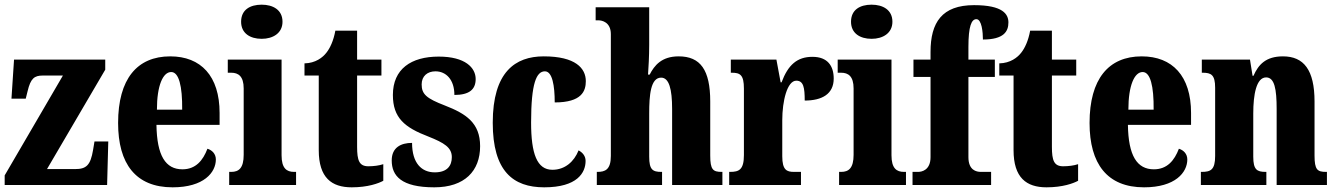

<svg xmlns="http://www.w3.org/2000/svg" viewBox="-20 -791 5714 821"><path d="M0 0H438L443 -186H384L378 -150C367 -84 349 -68 301 -68H181L430 -493V-536H40L29 -369H90L98 -401C111 -456 127 -468 163 -468H249L0 -41Z M718 10C852 10 903 -54 903 -109C903 -133 887 -149 867 -155C848 -105 817 -67 760 -67C688 -67 651 -125 649 -257H919V-308C919 -466 839 -550 708 -550C566 -550 485 -453 485 -265C485 -91 560 10 718 10ZM759 -322H651C651 -426 677 -483 712 -483C745 -483 760 -423 759 -322Z M1099 -625C1147 -625 1188 -649 1188 -698C1188 -749 1147 -771 1099 -771C1049 -771 1011 -749 1011 -698C1011 -649 1049 -625 1099 -625ZM960 0H1246V-56H1237C1206 -56 1184 -71 1184 -127V-536H954V-480H969C999 -480 1022 -465 1022 -413V-129C1022 -72 1001 -56 969 -56H960Z M1484 10C1553 10 1599 -7 1619 -18V-89C1601 -83 1578 -80 1555 -80C1516 -80 1507 -105 1507 -163V-468H1611V-536H1507V-660H1414C1406 -616 1391 -585 1376 -566C1360 -545 1329 -521 1282 -520V-468H1343V-149C1343 -31 1398 10 1484 10Z M1837 10C1967 10 2033 -60 2033 -166C2033 -266 1972 -305 1882 -340C1804 -370 1783 -388 1783 -430C1783 -466 1808 -486 1842 -486C1887 -486 1923 -451 1923 -385C1986 -385 2014 -408 2014 -453C2014 -501 1970 -549 1856 -549C1738 -549 1660 -496 1660 -385C1660 -287 1710 -246 1812 -207C1880 -180 1912 -160 1912 -119C1912 -83 1893 -54 1839 -54C1783 -54 1742 -93 1742 -180C1694 -180 1655 -160 1655 -105C1655 -39 1696 10 1837 10Z M2307 10C2449 10 2484 -53 2484 -103C2484 -124 2471 -139 2454 -148C2435 -100 2396 -65 2342 -65C2276 -65 2251 -134 2251 -267C2251 -436 2274 -486 2310 -486C2342 -486 2352 -424 2352 -353C2468 -353 2485 -402 2485 -444C2485 -499 2441 -550 2305 -550C2183 -550 2087 -483 2087 -266C2087 -59 2174 10 2307 10Z M2532 0H2811V-56H2808C2771 -56 2756 -65 2756 -121V-306C2756 -384 2762 -459 2807 -459C2841 -459 2854 -410 2854 -325V0H3069V-56H3066C3029 -56 3017 -65 3017 -126V-357C3017 -492 2975 -550 2882 -550C2809 -550 2778 -511 2758 -472H2751C2753 -500 2756 -550 2756 -599V-760H2527V-704H2540C2553 -704 2592 -697 2592 -645V-124C2592 -65 2567 -56 2535 -56H2532Z M3098 0H3405V-56H3375C3344 -56 3325 -64 3325 -123V-277C3325 -359 3346 -446 3385 -446C3416 -446 3421 -416 3421 -361C3495 -361 3545 -389 3545 -455C3545 -509 3519 -548 3454 -548C3389 -548 3350 -514 3322 -439H3318L3300 -536H3105V-480H3109C3145 -480 3161 -471 3161 -412V-128C3161 -65 3140 -56 3102 -56H3098Z M3707 -625C3755 -625 3796 -649 3796 -698C3796 -749 3755 -771 3707 -771C3657 -771 3619 -749 3619 -698C3619 -649 3657 -625 3707 -625ZM3568 0H3854V-56H3845C3814 -56 3792 -71 3792 -127V-536H3562V-480H3577C3607 -480 3630 -465 3630 -413V-129C3630 -72 3609 -56 3577 -56H3568Z M3882 0H4218V-56H4174C4155 -56 4121 -63 4121 -119V-462H4234V-536H4121V-590C4121 -679 4134 -709 4155 -709C4178 -709 4183 -653 4183 -622C4273 -622 4292 -657 4292 -695C4292 -730 4269 -769 4145 -769C4008 -769 3959 -695 3959 -569V-536H3886V-462H3959V-119C3959 -63 3921 -56 3906 -56H3882Z M4455 10C4524 10 4570 -7 4590 -18V-89C4572 -83 4549 -80 4526 -80C4487 -80 4478 -105 4478 -163V-468H4582V-536H4478V-660H4385C4377 -616 4362 -585 4347 -566C4331 -545 4300 -521 4253 -520V-468H4314V-149C4314 -31 4369 10 4455 10Z M4872 10C5006 10 5057 -54 5057 -109C5057 -133 5041 -149 5021 -155C5002 -105 4971 -67 4914 -67C4842 -67 4805 -125 4803 -257H5073V-308C5073 -466 4993 -550 4862 -550C4720 -550 4639 -453 4639 -265C4639 -91 4714 10 4872 10ZM4913 -322H4805C4805 -426 4831 -483 4866 -483C4899 -483 4914 -423 4913 -322Z M5115 0H5395V-56H5392C5355 -56 5339 -65 5339 -121V-306C5339 -386 5352 -460 5394 -460C5430 -460 5439 -410 5439 -325V0H5654V-56H5650C5613 -56 5601 -65 5601 -126V-357C5601 -492 5555 -550 5466 -550C5393 -550 5361 -515 5340 -467H5336L5325 -536H5119V-480H5123C5159 -480 5176 -471 5176 -416V-124C5176 -65 5157 -56 5119 -56H5115Z"/></svg>

Font: Noto Serif Ethiopic ExtraCondensed Black
Style: Regular
Weight: 900
Width: 2
Designer: Monotype Design Team
Foundry: Monotype Imaging Inc.
Version: Version 2.102